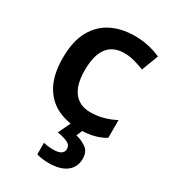

<svg xmlns="http://www.w3.org/2000/svg" viewBox="-192 -652 885 992"><g transform="rotate(30 251.0 -156.0)"><path d="M307 10Q231 10 173 -19.5Q115 -49 82.5 -110.5Q50 -172 50 -268Q50 -368 85 -430.5Q120 -493 180 -522.5Q240 -552 316 -552Q361 -552 402 -542.5Q443 -533 472 -519L434 -420Q406 -431 375 -439.5Q344 -448 315 -448Q180 -448 180 -269Q180 -182 214.5 -138.5Q249 -95 312 -95Q355 -95 391.5 -105.5Q428 -116 460 -133V-27Q430 -9 393.5 0.5Q357 10 307 10ZM400 133Q400 183 363 211.5Q326 240 257 240Q235 240 216 237Q197 234 185 230V161Q210 168 243 168Q304 168 304 130Q304 107 281.5 96Q259 85 220 79L258 0H330L311 44Q345 52 372.5 71.5Q400 91 400 133Z"/></g></svg>

Font: Noto Sans Lao UI SemBd
Style: Regular
Weight: 600
Designer: Monotype Design Team
Foundry: Monotype Imaging Inc.
Version: Version 2.000; ttfautohint (v1.8.4.7-5d5b)